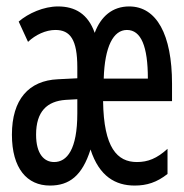

<svg xmlns="http://www.w3.org/2000/svg" viewBox="-20 -566 570 596"><path d="M135 10C195 10 235 -20 261 -102C288 -18 339 10 398 10C436 10 467 0 500 -26V-104C467 -74 439 -63 405 -63C344 -63 302 -107 300 -252H514V-306C514 -459 466 -546 381 -546C329 -546 293 -515 274 -464C253 -523 213 -546 160 -546C116 -546 68 -525 38 -499L67 -436C90 -458 122 -473 152 -473C198 -473 220 -443 220 -357V-323L160 -320C69 -316 17 -257 17 -148C17 -43 64 10 135 10ZM439 -322H302C305 -422 332 -473 374 -473C418 -473 439 -422 439 -322ZM148 -63C117 -63 92 -88 92 -148C92 -220 126 -252 184 -256L220 -258V-214C220 -102 188 -63 148 -63Z"/></svg>

Font: Noto Sans Mono Condensed
Style: Regular
Weight: 400
Width: 3
Designer: Monotype Design Team
Foundry: Monotype Imaging Inc.
Version: Version 2.014